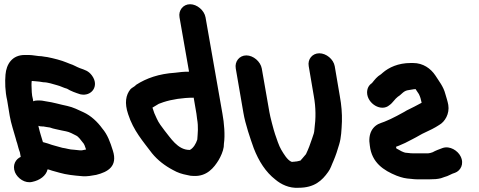

<svg xmlns="http://www.w3.org/2000/svg" viewBox="-20 -820 2265 908"><path d="M133 -437H130C129 -430 129 -424 129 -417C130 -396 129 -373 136 -349L137 -341C144 -344 152 -345 159 -345H165C173 -345 183 -344 196 -341C233 -336 263 -326 298 -319C326 -313 351 -300 375 -289C410 -273 441 -244 464 -212C488 -184 501 -149 514 -107C537 -34 491 -7 435 7C415 10 392 16 366 13C329 10 293 6 262 -3L226 -13C221 -14 211 -19 205 -19C198 12 167 33 133 40C98 49 63 23 51 -5C37 -40 55 -68 78 -78L74 -100C71 -107 69 -114 67 -121L61 -143C58 -150 57 -156 55 -163C46 -196 32 -236 26 -272L14 -345C4 -388 3 -433 6 -467C10 -516 37 -560 97 -560H116C135 -560 159 -554 177 -554C185 -553 193 -551 204 -550C234 -544 270 -535 296 -524L311 -518C328 -513 341 -504 357 -498C382 -489 398 -485 414 -464C452 -414 413 -362 360 -374C338 -381 315 -389 296 -401H295C280 -405 266 -413 250 -417C231 -422 207 -431 185 -431C178 -432 172 -433 166 -434C161 -434 140 -437 133 -437ZM161 -225C162 -223 163 -221 163 -218C169 -192 176 -172 183 -148C199 -144 211 -140 225 -135L239 -131C243 -130 253 -127 257 -126L275 -121C292 -119 311 -112 329 -112C338 -111 347 -110 358 -109H367C374 -110 381 -112 387 -113C382 -128 379 -139 370 -148C363 -157 351 -174 340 -179C326 -186 309 -196 292 -199L272 -203C253 -208 234 -210 216 -217C210 -218 193 -220 185 -222H180C173 -222 167 -223 161 -225Z M896 -358C844 -358 793 -350 753 -337L731 -329C725 -326 712 -317 701 -311C707 -291 712 -278 721 -260C730 -239 746 -219 758 -203C786 -169 820 -111 876 -111H878C895 -120 907 -141 913 -160C915 -190 919 -219 912 -258L909 -282ZM879 -800C912 -800 946 -771 952 -738L1032 -282C1040 -239 1045 -180 1039 -141L1038 -125C1035 -104 1024 -80 1014 -63C992 -27 958 16 894 12C886 12 876 11 866 8C840 3 821 -3 798 -16C760 -36 726 -62 699 -95C657 -151 611 -202 586 -280C568 -333 575 -371 597 -398C604 -406 617 -410 624 -419C672 -450 731 -471 808 -476C832 -479 846 -481 874 -481L829 -738C823 -771 846 -800 879 -800Z M1563 -507 1587 -366C1595 -323 1598 -283 1597 -245C1595 -204 1594 -170 1584 -137C1576 -109 1568 -85 1557 -59C1548 -40 1544 -23 1532 -7C1503 34 1467 68 1392 68C1348 71 1309 52 1282 29C1237 -6 1204 -57 1180 -119C1164 -164 1140 -233 1131 -287L1095 -496C1089 -529 1112 -558 1145 -558C1178 -558 1212 -529 1218 -496L1254 -290C1257 -270 1275 -202 1281 -185C1288 -165 1299 -130 1310 -112C1322 -92 1338 -64 1358 -55H1359C1362 -54 1364 -54 1365 -55C1369 -55 1373 -55 1376 -56C1385 -56 1393 -59 1402 -61V-62C1404 -64 1407 -67 1410 -71L1427 -91C1438 -114 1448 -140 1456 -165L1464 -189C1466 -194 1466 -201 1467 -209C1474 -261 1474 -311 1464 -366L1440 -507C1434 -540 1457 -568 1490 -568C1523 -568 1557 -540 1563 -507Z M1716 -382C1716 -402 1724 -417 1739 -427C1753 -444 1762 -457 1782 -469C1786 -472 1788 -474 1790 -476C1819 -501 1863 -522 1922 -522H1934C1981 -522 2017 -496 2039 -463C2056 -436 2077 -411 2086 -376C2090 -362 2097 -341 2100 -324C2107 -282 2084 -244 2057 -229C2036 -215 2011 -203 1987 -192C1973 -186 1960 -177 1948 -171L1931 -162C1918 -155 1908 -150 1896 -144L1880 -137C1873 -134 1863 -129 1853 -126L1854 -119C1856 -117 1858 -115 1862 -114C1871 -108 1885 -101 1896 -98L1916 -96C1921 -95 1926 -95 1931 -95H2006C2009 -96 2011 -96 2013 -96L2026 -100C2040 -108 2057 -114 2073 -120C2108 -132 2145 -107 2158 -81C2177 -44 2157 -12 2132 -3C2114 2 2100 13 2082 17L2065 23C2048 27 2034 28 2013 28H1951C1942 28 1934 27 1925 26C1897 24 1883 21 1856 11C1794 -14 1738 -51 1729 -131C1719 -188 1742 -226 1783 -239C1791 -242 1804 -246 1811 -250L1827 -257C1838 -263 1846 -266 1857 -272L1892 -291C1900 -296 1907 -300 1916 -304L1940 -316C1951 -322 1963 -328 1974 -334C1971 -350 1967 -363 1961 -375L1945 -399C1943 -398 1940 -398 1937 -398C1926 -396 1918 -395 1907 -393C1887 -389 1878 -372 1862 -363C1847 -352 1837 -333 1822 -323C1783 -289 1717 -330 1716 -382Z"/></svg>

Font: Blanket
Style: ReversedObl
Weight: 700
Foundry: Cannot Into Space Fonts
Version: Version 0.9